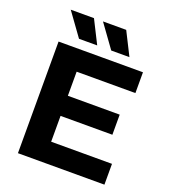

<svg xmlns="http://www.w3.org/2000/svg" viewBox="-149 -935 915 1041"><g transform="rotate(20 308.5 -414.5)"><path d="M575 -120V0H76V-644H563V-524H224V-385H523V-269H224V-120ZM79 -829H213L280 -696H175ZM265 -829H399L466 -696H361Z"/></g></svg>

Font: Montserrat Ace
Style: Bold
Weight: 700
Designer: Julieta Ulanovsky
Foundry: Julieta Ulanovsky
Version: Version 1